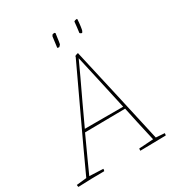

<svg xmlns="http://www.w3.org/2000/svg" viewBox="-194 -942 1003 1076"><g transform="rotate(-30 308.0 -404.0)"><path d="M-1 6Q-2 3 -2.5 -1Q-3 -5 -3 -8L62 -15Q133 -170 205.5 -324Q278 -478 350 -632L351 -638Q360 -643 372 -645L373 -639Q408 -483 443.5 -328Q479 -173 513 -17L569 -13Q569 -5 567 1Q526 2 484.5 2.5Q443 3 401 4Q401 2 401 -2.5Q401 -7 402 -10L495 -16Q479 -86 467 -140.5Q455 -195 445 -243L184 -240Q152 -170 124.5 -110Q97 -50 82 -16L171 -12Q171 -10 170.5 -5.5Q170 -1 168 2Q123 2 84 3Q45 4 -1 6ZM361 -618Q344 -580 316.5 -521.5Q289 -463 256.5 -394.5Q224 -326 193 -258H441Q430 -307 419 -357.5Q408 -408 394.5 -468.5Q381 -529 363 -609ZM435 -738Q437 -756 439.5 -773.5Q442 -791 443 -808Q451 -814 462 -814L464 -811Q463 -789 460 -767.5Q457 -746 455 -741Q454 -739 452 -735.5Q450 -732 449 -731Q441 -731 435 -738ZM286 -728 295 -797Q296 -799 297.5 -801.5Q299 -804 300 -806Q306 -809 314 -809L319 -805Q318 -799 316 -784Q314 -769 312 -755Q310 -741 309 -738Q307 -735 303.5 -731.5Q300 -728 298 -726Q292 -726 286 -728Z"/></g></svg>

Font: Labrada Thin
Style: Italic
Weight: 100
Italic angle: -7°
Designer: Mercedes Jáuregui
Foundry: Omnibus-Type Team
Version: Version 1.000; ttfautohint (v1.8.4.7-5d5b)